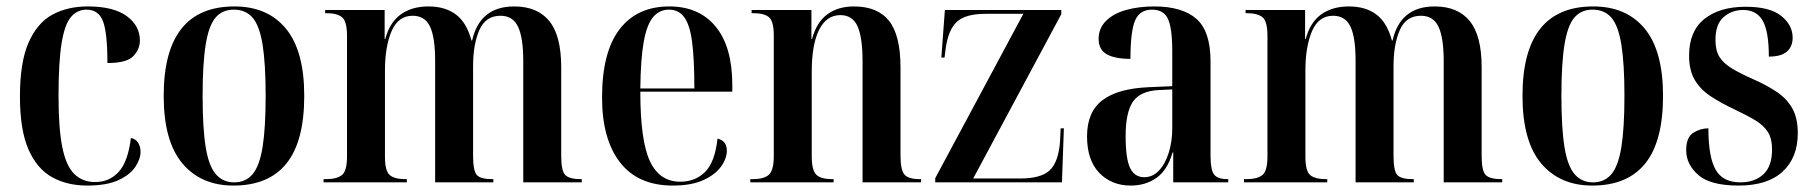

<svg xmlns="http://www.w3.org/2000/svg" viewBox="-20 -567 5642 597"><path d="M251 10Q189 10 142 -16Q95 -42 68.5 -102.5Q42 -163 42 -267Q42 -374 69 -435Q96 -496 143 -521.5Q190 -547 253 -547Q333 -547 374 -517Q415 -487 415 -441Q415 -414 394.5 -392.5Q374 -371 314 -371Q314 -466 300 -501.5Q286 -537 249 -537Q220 -537 200.5 -514Q181 -491 171.5 -432.5Q162 -374 162 -268Q162 -169 173.5 -110.5Q185 -52 210.5 -26.5Q236 -1 276 -1Q320 -1 349 -32.5Q378 -64 387 -138Q402 -135 409.5 -123Q417 -111 417 -95Q417 -73 401 -48.5Q385 -24 348.5 -7Q312 10 251 10Z M706 10Q605 10 547 -59Q489 -128 489 -269Q489 -547 709 -547Q812 -547 869 -478Q926 -409 926 -269Q926 -127 870.5 -58.5Q815 10 706 10ZM708 0Q744 0 765.5 -25.5Q787 -51 796.5 -110Q806 -169 806 -269Q806 -369 796.5 -428Q787 -487 765.5 -512Q744 -537 707 -537Q671 -537 650 -512Q629 -487 619.5 -428Q610 -369 610 -269Q610 -169 619.5 -110Q629 -51 651 -25.5Q673 0 708 0Z M986 0V-10H993Q1027 -10 1043 -22.5Q1059 -35 1059 -81V-455Q1059 -501 1043.5 -513.5Q1028 -526 995 -526H991V-536H1176V-446H1178Q1192 -498 1226.5 -522.5Q1261 -547 1312 -547Q1364 -547 1397.5 -522Q1431 -497 1446 -441H1448Q1472 -547 1579 -547Q1651 -547 1688 -501.5Q1725 -456 1725 -358V-82Q1725 -35 1738 -22.5Q1751 -10 1786 -10H1789V0H1607V-378Q1607 -449 1591 -483.5Q1575 -518 1536 -518Q1490 -518 1470.5 -473.5Q1451 -429 1451 -361V-83Q1451 -35 1463 -22.5Q1475 -10 1510 -10H1514V0H1333V-378Q1333 -451 1317 -484.5Q1301 -518 1263 -518Q1218 -518 1197.5 -470Q1177 -422 1177 -348V-80Q1177 -35 1192 -22.5Q1207 -10 1241 -10H1245V0Z M2072 10Q1964 10 1908 -62Q1852 -134 1852 -264Q1852 -405 1906.5 -476Q1961 -547 2061 -547Q2154 -547 2205.5 -484Q2257 -421 2257 -303V-282H1971Q1971 -129 2001 -65.5Q2031 -2 2095 -2Q2142 -2 2172.5 -32.5Q2203 -63 2211 -136Q2240 -129 2240 -99Q2240 -74 2222 -49Q2204 -24 2167 -7Q2130 10 2072 10ZM2139 -292Q2139 -383 2132 -436.5Q2125 -490 2107.5 -513.5Q2090 -537 2060 -537Q2030 -537 2010.5 -513.5Q1991 -490 1981.5 -436.5Q1972 -383 1971 -292Z M2313 0V-10H2320Q2356 -10 2371 -24Q2386 -38 2386 -82V-457Q2386 -500 2371.5 -513Q2357 -526 2322 -526H2317V-536H2503V-446H2505Q2519 -498 2552.5 -522.5Q2586 -547 2635 -547Q2709 -547 2744.5 -502Q2780 -457 2780 -357V-84Q2780 -38 2792.5 -24Q2805 -10 2840 -10H2844V0H2662V-377Q2662 -450 2646.5 -485Q2631 -520 2593 -520Q2550 -520 2527 -474.5Q2504 -429 2504 -343V-81Q2504 -37 2518.5 -23.5Q2533 -10 2567 -10H2572V0Z M2888 0V-13L3162 -524H3044Q2982 -524 2955 -499Q2928 -474 2920 -413L2917 -388H2907L2918 -536H3280V-523L3006 -12H3152Q3217 -12 3244 -37.5Q3271 -63 3276 -126L3278 -168H3288L3282 0Z M3496 10Q3436 10 3398 -29.5Q3360 -69 3360 -143Q3360 -219 3408 -255.5Q3456 -292 3554 -296L3625 -299V-407Q3625 -480 3611.5 -508.5Q3598 -537 3562 -537Q3524 -537 3509.5 -503.5Q3495 -470 3495 -384Q3446 -384 3421 -398.5Q3396 -413 3396 -446Q3396 -479 3419 -502Q3442 -525 3481.5 -536Q3521 -547 3569 -547Q3656 -547 3700 -508.5Q3744 -470 3744 -376V-83Q3744 -39 3755 -24.5Q3766 -10 3797 -10H3799V0H3628V-93H3626Q3610 -38 3576 -14Q3542 10 3496 10ZM3538 -16Q3564 -16 3583.5 -36.5Q3603 -57 3614 -92Q3625 -127 3625 -168V-289L3583 -287Q3525 -284 3502.5 -250.5Q3480 -217 3480 -144Q3480 -73 3494 -44.5Q3508 -16 3538 -16Z M3848 0V-10H3855Q3889 -10 3905 -22.5Q3921 -35 3921 -81V-455Q3921 -501 3905.5 -513.5Q3890 -526 3857 -526H3853V-536H4038V-446H4040Q4054 -498 4088.5 -522.5Q4123 -547 4174 -547Q4226 -547 4259.5 -522Q4293 -497 4308 -441H4310Q4334 -547 4441 -547Q4513 -547 4550 -501.5Q4587 -456 4587 -358V-82Q4587 -35 4600 -22.5Q4613 -10 4648 -10H4651V0H4469V-378Q4469 -449 4453 -483.5Q4437 -518 4398 -518Q4352 -518 4332.5 -473.5Q4313 -429 4313 -361V-83Q4313 -35 4325 -22.5Q4337 -10 4372 -10H4376V0H4195V-378Q4195 -451 4179 -484.5Q4163 -518 4125 -518Q4080 -518 4059.5 -470Q4039 -422 4039 -348V-80Q4039 -35 4054 -22.5Q4069 -10 4103 -10H4107V0Z M4931 10Q4830 10 4772 -59Q4714 -128 4714 -269Q4714 -547 4934 -547Q5037 -547 5094 -478Q5151 -409 5151 -269Q5151 -127 5095.5 -58.5Q5040 10 4931 10ZM4933 0Q4969 0 4990.5 -25.5Q5012 -51 5021.5 -110Q5031 -169 5031 -269Q5031 -369 5021.5 -428Q5012 -487 4990.5 -512Q4969 -537 4932 -537Q4896 -537 4875 -512Q4854 -487 4844.5 -428Q4835 -369 4835 -269Q4835 -169 4844.5 -110Q4854 -51 4876 -25.5Q4898 0 4933 0Z M5386 10Q5298 10 5260.5 -23Q5223 -56 5223 -100Q5223 -140 5245 -154Q5267 -168 5292 -168Q5292 -79 5314.5 -39.5Q5337 0 5391 0Q5436 0 5463 -25Q5490 -50 5490 -102Q5490 -136 5477 -156.5Q5464 -177 5438.5 -192.5Q5413 -208 5375 -226Q5330 -247 5298 -268.5Q5266 -290 5249 -319.5Q5232 -349 5232 -394Q5232 -470 5279.5 -508Q5327 -546 5408 -546Q5483 -546 5518.5 -517.5Q5554 -489 5554 -450Q5554 -422 5536 -406.5Q5518 -391 5480 -391Q5480 -469 5461 -502.5Q5442 -536 5400 -536Q5365 -536 5339.5 -514Q5314 -492 5314 -443Q5314 -410 5326.5 -390Q5339 -370 5365.5 -354Q5392 -338 5433 -320Q5474 -302 5505 -281Q5536 -260 5553 -230Q5570 -200 5570 -153Q5570 -77 5523 -33.5Q5476 10 5386 10Z"/></svg>

Font: Noto Serif Display Condensed SemiBold
Style: Regular
Weight: 600
Width: 3
Designer: Monotype Design Team
Foundry: Monotype Imaging Inc.
Version: Version 2.009